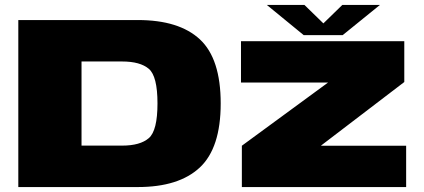

<svg xmlns="http://www.w3.org/2000/svg" viewBox="-20 -756 1714 776"><path d="M54 0H537Q703 0 787.5 -79Q872 -158 872 -338Q872 -518.5 788 -596.8Q704 -675 537 -675H54ZM309.5 -167.5V-507.5H473.5Q546.5 -507.5 581.5 -477.8Q616.5 -448 616.5 -338Q616.5 -228 581.5 -197.8Q546.5 -167.5 473.5 -167.5ZM957.5 0H1621.5V-167H1278V-168L1614 -424.5V-589.5H954V-422.5H1306L957.5 -167ZM1207.5 -614H1365L1515.5 -736H1363.5L1287 -661.5L1210.5 -736H1058.5Z"/></svg>

Font: Anybody Expanded Black
Style: Regular
Weight: 900
Width: 7
Designer: Tyler Finck
Foundry: Etcetera Type Company
Version: Version 1.113;gftools[0.9.25]